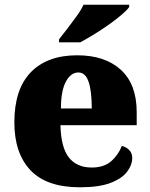

<svg xmlns="http://www.w3.org/2000/svg" viewBox="-20 -786 638 816"><path d="M320 10Q178 10 109.5 -62.5Q41 -135 41 -266Q41 -407 111 -479Q181 -551 308 -551Q426 -551 493.5 -489.5Q561 -428 561 -309V-254H237Q239 -160 272.5 -117Q306 -74 370 -74Q421 -74 451.5 -100Q482 -126 498 -166Q517 -161 529.5 -148Q542 -135 542 -115Q542 -85 520 -56Q498 -27 449.5 -8.5Q401 10 320 10ZM370 -325Q370 -399 356.5 -438.5Q343 -478 313 -478Q281 -478 260 -439Q239 -400 239 -325ZM231 -619Q246 -638 266 -664Q286 -690 305.5 -717Q325 -744 335 -766H529V-756Q520 -743 496.5 -723Q473 -703 442 -681Q411 -659 379 -639.5Q347 -620 321 -606H231Z"/></svg>

Font: Noto Serif Devanagari Black
Style: Regular
Weight: 900
Designer: Universal Thirst, Indian Type Foundry and the Monotype Design Team
Foundry: Monotype Imaging Inc.
Version: Version 2.004; ttfautohint (v1.8.4.7-5d5b)